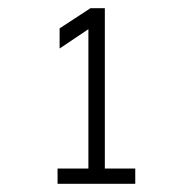

<svg xmlns="http://www.w3.org/2000/svg" viewBox="-20 -732 420 467"><path d="M235 -322H309V-285H120V-322H195V-661L125 -614V-663L200 -712H235Z"/></svg>

Font: MuliDisplayVN ExtraLight
Style: Regular
Weight: 200
Designer: Vernon Adams
Foundry: Vernon Adams
Version: Version 2.100